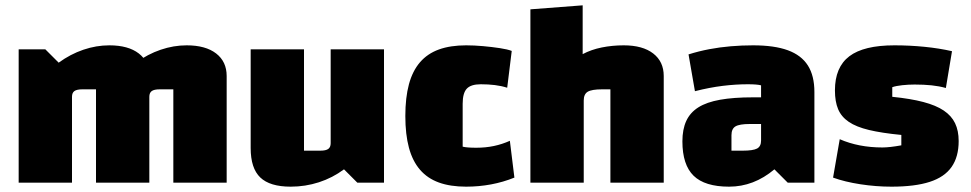

<svg xmlns="http://www.w3.org/2000/svg" viewBox="-20 -685 3640 720"><path d="M50 0V-500H150L200 -450Q244 -482 292.5 -498.5Q341 -515 390 -515Q461 -515 500.5 -484.5Q540 -454 540 -400V0H340V-350H289Q268 -350 259 -343.5Q250 -337 250 -322V0ZM340 0V-500L490 -450Q534 -482 582.5 -498.5Q631 -515 680 -515Q751 -515 790.5 -484.5Q830 -454 830 -400V0H630V-350H579Q558 -350 549 -343.5Q540 -337 540 -322V0Z M1420 -500V0H1320L1270 -50Q1227 -18 1176 -1.5Q1125 15 1070 15Q992 15 956 -19.5Q920 -54 920 -130V-500H1120V-120H1181Q1202 -120 1211 -126.5Q1220 -133 1220 -148V-500Z M1728 15Q1669 15 1626 -0.5Q1583 -16 1555 -48.5Q1527 -81 1513.5 -131Q1500 -181 1500 -250Q1500 -319 1513.5 -369Q1527 -419 1555 -451.5Q1583 -484 1626 -499.5Q1669 -515 1728 -515Q1758 -515 1791.5 -512Q1825 -509 1854.5 -504.5Q1884 -500 1899 -494L1882 -356Q1860 -363 1835.5 -366Q1811 -369 1783 -369Q1746 -369 1730.5 -352.5Q1715 -336 1715 -296V-135Q1731 -131 1766 -131Q1801 -131 1832 -137.5Q1863 -144 1892 -157L1909 -19Q1867 -2 1821.5 6.5Q1776 15 1728 15Z M1969 0V-650L2165 -665V-482Q2197 -499 2236.5 -507Q2276 -515 2319 -515Q2390 -515 2429.5 -484.5Q2469 -454 2469 -400V0H2269V-350H2238Q2199 -350 2184 -341Q2169 -332 2169 -308V0Z M2714 15Q2623 15 2581 -26Q2539 -67 2539 -155Q2539 -200 2553.5 -231.5Q2568 -263 2599 -282.5Q2630 -302 2680.5 -311Q2731 -320 2804 -320H2864V-220H2792Q2753 -220 2738 -211Q2723 -202 2723 -178V-120H2765Q2804 -120 2819 -128Q2834 -136 2834 -158V-365Q2819 -369 2784 -369Q2739 -369 2690 -363Q2641 -357 2586 -343L2562 -481Q2600 -493 2639.5 -500.5Q2679 -508 2720.5 -511.5Q2762 -515 2804 -515Q2884 -515 2934.5 -496.5Q2985 -478 3009.5 -439.5Q3034 -401 3034 -340V0H2934L2884 -50Q2807 15 2714 15Z M3111 -346Q3111 -433 3165 -474Q3219 -515 3334 -515Q3391 -515 3446.5 -509.5Q3502 -504 3550 -493L3527 -355Q3502 -362 3473.5 -365Q3445 -368 3410 -368Q3387 -368 3363.5 -365.5Q3340 -363 3326 -358V-322Q3395 -315 3442.5 -302.5Q3490 -290 3519 -270.5Q3548 -251 3561.5 -223Q3575 -195 3575 -156Q3575 -97 3548.5 -59Q3522 -21 3466.5 -3Q3411 15 3323 15Q3265 15 3206.5 6Q3148 -3 3104 -19L3129 -163Q3200 -132 3289 -132Q3302 -132 3320 -134Q3338 -136 3360 -140V-179Q3287 -186 3239 -197.5Q3191 -209 3163 -228Q3135 -247 3123 -275.5Q3111 -304 3111 -346Z"/></svg>

Font: Changa ExtraBold
Style: Regular
Weight: 800
Designer: Eduardo Rodriguez Tunni
Foundry: Eduardo Rodriguez Tunni
Version: Version 3.002; ttfautohint (v1.8.2)